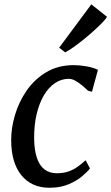

<svg xmlns="http://www.w3.org/2000/svg" viewBox="-20 -875 525 905"><path d="M394.5 -447.6Q382.1 -459.9 366.4 -472.9Q350.7 -485.9 334.7 -494.7Q318.7 -503.5 304.6 -503.5Q269.1 -503.5 238.9 -483.2Q208.8 -462.9 186.7 -425.4Q164.7 -387.8 152.5 -336.3Q140.4 -284.7 140.9 -222.3Q141.7 -166.3 154.2 -130Q166.7 -93.7 190.3 -76Q213.9 -58.4 247.7 -58.4Q278.2 -58.4 301.6 -66.4Q324.9 -74.3 344.6 -88.2Q364.4 -102 383.5 -119.7L404.1 -81.1Q391.8 -64.9 366 -43.4Q340.3 -21.8 302 -5.9Q263.8 10 212.9 10Q129.2 10 81.1 -48.7Q33.1 -107.4 32.7 -213.3Q32.3 -271.9 50.9 -333.9Q69.5 -395.9 106.5 -449.2Q143.6 -502.4 199.1 -535.2Q254.5 -568 327.8 -568Q355.4 -568 387.6 -562.3Q419.8 -556.6 441.7 -545.9L413.5 -442.4ZM258.9 -650.3 410.5 -854.5 484.5 -795.6Q479 -785.9 462.7 -768.9Q446.3 -751.8 423.6 -731.3Q400.8 -710.7 375.9 -690.3Q350.9 -670 327.6 -653.5Q304.4 -637 287.2 -628.2Z"/></svg>

Font: Merriweather 7pt Light
Style: Italic
Weight: 300
Italic angle: -7.8°
Designer: Eben Sorkin
Foundry: Eben Sorkin
Version: Version 2.200;gftools[0.9.31]